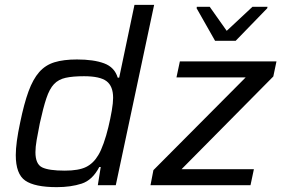

<svg xmlns="http://www.w3.org/2000/svg" viewBox="-20 -763 1159 791"><path d="M214 8Q123 8 84 -19Q45 -46 45 -124Q45 -174 63 -258Q79 -336 97.5 -386.5Q116 -437 141.5 -466Q167 -495 204.5 -506.5Q242 -518 297 -518Q366 -518 409 -502Q452 -486 465 -443H471L534 -743H615L457 0H383L395 -75H389Q361 -21 316.5 -6.5Q272 8 214 8ZM247 -60Q304 -60 334.5 -75Q365 -90 385 -124Q396 -142 407 -173Q418 -204 426.5 -239.5Q435 -275 440.5 -307Q446 -339 446 -360Q446 -408 419 -428.5Q392 -449 326 -449Q280 -449 250.5 -442.5Q221 -436 202.5 -416.5Q184 -397 171 -358Q158 -319 144 -255Q136 -215 131 -186Q126 -157 126 -136Q126 -87 153.5 -73.5Q181 -60 247 -60ZM600 0 612 -62 992 -444H707L721 -510H1119L1106 -448L728 -66H1026L1012 0ZM866 -595 790 -729 791 -735H844L914 -636L1020 -735H1082L1081 -729L951 -595Z"/></svg>

Font: Saira
Style: Italic
Weight: 400
Italic angle: -12°
Designer: Hector Gatti with collaboration of the Omnibus-Type team
Foundry: Omnibus-Type
Version: Version 1.100; ttfautohint (v1.8.3)